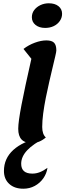

<svg xmlns="http://www.w3.org/2000/svg" viewBox="-20 -846 428 1169"><path d="M175 25Q132 25 111.5 3.5Q91 -18 91 -62Q91 -83 96 -119.5Q101 -156 111 -208Q121 -260 136 -330Q151 -400 171 -488L123 -548Q154 -572 192 -586Q230 -600 262 -600Q295 -600 309 -586Q323 -572 323 -539Q323 -531 316.5 -503.5Q310 -476 300.5 -436Q291 -396 280 -348.5Q269 -301 259 -251Q249 -201 243 -155.5Q237 -110 237 -73Q237 -51 242.5 -35Q248 -19 259 -9Q219 25 175 25ZM255 -676Q219 -676 196.5 -694Q174 -712 174 -741Q174 -766 188.5 -785Q203 -804 226.5 -815Q250 -826 277 -826Q314 -826 336 -808.5Q358 -791 358 -762Q358 -738 344 -718Q330 -698 307 -687Q284 -676 255 -676ZM122 303Q68 303 36 273.5Q4 244 4 195Q4 119 61 67Q118 15 227 -9H259Q182 30 145.5 69Q109 108 109 151Q109 211 177 211Q200 211 222 202.5Q244 194 269 176Q264 211 243.5 240Q223 269 191.5 286Q160 303 122 303Z"/></svg>

Font: Lemonada Medium
Style: Regular
Weight: 500
Designer: Mohamed Gaber (Arabic), Eduardo Tunni (Latin)
Foundry: Kief Type Foundry
Version: Version 4.004; ttfautohint (v1.8.2)